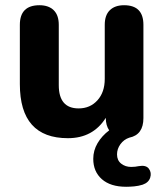

<svg xmlns="http://www.w3.org/2000/svg" viewBox="-20 -519 629 735"><path d="M385 -68Q336 10 240 10Q56 10 56 -197V-424Q56 -499 131 -499Q166 -499 185.5 -480Q205 -461 205 -424V-193Q205 -104 281 -104Q325 -104 353 -135Q381 -166 381 -217V-424Q381 -461 400.5 -480Q420 -499 455 -499Q529 -499 529 -424V-67Q529 -3 475 8Q454 15 441 33Q428 51 428 72Q428 95 444 107.5Q460 120 482 120Q498 120 511 117Q539 112 550 127Q561 142 555 161Q549 180 526 188Q510 193 493.5 194.5Q477 196 463 196Q403 196 370 167Q337 138 337 89Q337 57 353.5 29Q370 1 398 -20Q385 -39 385 -67Z"/></svg>

Font: Chiron GoRound TC
Style: Bold
Weight: 700
Designer: Ryoko NISHIZUKA 西塚涼子 (kana, bopomofo & ideographs); Paul D. Hunt (Latin, Greek & Cyrillic); Sandoll Communications 산돌커뮤니
Foundry: Adobe
Version: Version 1.000;hotconv 1.1.1;makeotfexe 2.6.0